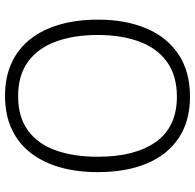

<svg xmlns="http://www.w3.org/2000/svg" viewBox="-26 -739 775 763"><g transform="rotate(90 361.5 -357.5)"><path d="M664 -358Q664 -276 645 -209Q626 -142 588 -92.5Q550 -43 493 -16.5Q436 10 361 10Q285 10 228 -17Q171 -44 133.5 -93Q96 -142 77 -209.5Q58 -277 58 -359Q58 -468 92.5 -550.5Q127 -633 195.5 -679Q264 -725 364 -725Q461 -725 528 -680.5Q595 -636 629.5 -554Q664 -472 664 -358ZM119 -359Q119 -264 145 -192.5Q171 -121 225 -81.5Q279 -42 362 -42Q445 -42 498.5 -81Q552 -120 577.5 -191.5Q603 -263 603 -358Q603 -507 543.5 -590Q484 -673 364 -673Q281 -673 226.5 -634Q172 -595 145.5 -524Q119 -453 119 -359Z"/></g></svg>

Font: Noto Sans Display Light
Style: Regular
Weight: 300
Designer: Monotype Design Team
Foundry: Monotype Imaging Inc.
Version: Version 2.003